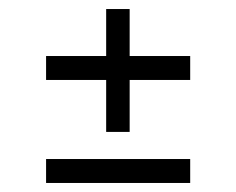

<svg xmlns="http://www.w3.org/2000/svg" viewBox="-20 -475 523 425"><path d="M267 -455V-351H401V-298H267V-183H215V-298H82V-351H215V-455ZM82 -123H401V-70H82Z"/></svg>

Font: Quattrocento Sans
Style: Regular
Weight: 400
Designer: Pablo Impallari
Foundry: Pablo Impallari, Igino Marini, Brenda Gallo
Version: Version 2.000